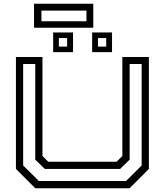

<svg xmlns="http://www.w3.org/2000/svg" viewBox="-20 -1004 879 1024"><path d="M168 0 65 -103V-700H206.5V-172L237 -141.5H602L632.5 -172V-700H774V-103L671 0ZM187.5 -38.5H652L735.5 -121.5V-662.5H671.5V-152.5L620.5 -103H219L168 -152.5V-662.5H103.5V-121.5ZM471.5 -726V-831H577.5V-726ZM263.5 -726V-831H369.5V-726ZM294 -755.5H338V-801H294ZM502.5 -755.5H546.5V-801H502.5ZM161.5 -856V-984H477.5V-856ZM201 -890.5H441V-947.5H201Z"/></svg>

Font: Tourney Expanded
Style: Regular
Weight: 400
Width: 7
Designer: Tyler Finck
Foundry: Etcetera Type Co
Version: Version 1.010; ttfautohint (v1.8.3)